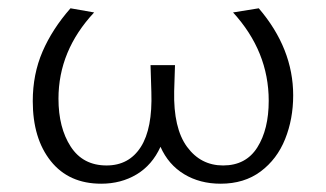

<svg xmlns="http://www.w3.org/2000/svg" viewBox="-20 -438 787 463"><path d="M687 -208Q687 -151 667.5 -102.5Q648 -54 608.5 -24.5Q569 5 512 5Q462 5 424 -18Q386 -41 367 -84Q347 -40 309.5 -17.5Q272 5 224 5Q146 5 102.5 -49.5Q59 -104 59 -194Q59 -259 82.5 -313.5Q106 -368 150 -418L207 -408Q121 -316 121 -200Q121 -130 150.5 -84.5Q180 -39 237 -39Q291 -39 319.5 -83.5Q348 -128 345 -216L343 -281H402L400 -218Q398 -129 431 -84Q464 -39 518 -39Q573 -39 600.5 -82.5Q628 -126 628 -195Q628 -314 542 -408L604 -418Q687 -321 687 -208Z"/></svg>

Font: Ysabeau Semilight
Style: Regular
Weight: 300
Designer: Christian Thalmann (Catharsis Fonts)
Version: Version 0.003